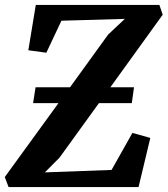

<svg xmlns="http://www.w3.org/2000/svg" viewBox="-34 -763 684 783"><path d="M1 0 -14.5 -41 204.5 -342.5H101L111 -407H251.5L407 -622L475 -686L216.5 -678.5L155 -548L81.5 -558L112 -743H616L629.5 -703L416 -407H512.5L503.5 -342.5H369.5L209 -120.5L149 -60L421 -70L506 -221L579 -200.5L531 0Z"/></svg>

Font: Merriweather Light 18pt
Style: Bold Italic
Weight: 700
Italic angle: -7.8°
Version: Version 2.101